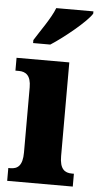

<svg xmlns="http://www.w3.org/2000/svg" viewBox="-54 -800 428 834"><g transform="rotate(5 159.5 -383.0)"><path d="M70 -619V-606H145C204 -644 298 -721 319 -756V-766H157C140 -721 95 -660 70 -619ZM10 0H296V-56H287C256 -56 234 -71 234 -127V-536H4V-480H19C49 -480 72 -465 72 -413V-129C72 -72 51 -56 19 -56H10Z"/></g></svg>

Font: Noto Serif Devanagari ExtraCondensed Black
Style: Regular
Weight: 900
Width: 2
Designer: Universal Thirst, Indian Type Foundry and the Monotype Design Team
Foundry: Monotype Imaging Inc.
Version: Version 2.004